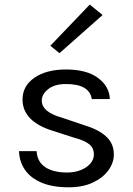

<svg xmlns="http://www.w3.org/2000/svg" viewBox="-20 -786 566 818"><path d="M273 12Q203.5 12 157 -7.8Q110.5 -27.5 86.5 -62.2Q62.5 -97 61 -142H136Q138.5 -96.5 172.8 -73.8Q207 -51 266 -51Q297 -51 323 -61Q349 -71 364.5 -88.5Q380 -106 380 -128Q380 -156 359.5 -172Q339 -188 294 -200L201 -230Q140.5 -249 108.2 -282.2Q76 -315.5 76 -362Q76 -420 127 -455Q178 -490 261 -490Q349 -490 397.5 -454Q446 -418 448 -364H371Q366.5 -395.5 339 -411.8Q311.5 -428 261 -428Q212.5 -428 185.2 -406.2Q158 -384.5 158 -358Q158 -308.5 243 -285L338 -253Q399.5 -234.5 432.2 -204.5Q465 -174.5 465 -128Q465 -92 441.5 -60Q418 -28 375 -8Q332 12 273 12ZM233.5 -559.5 194.5 -591 362.5 -766.5 417 -722Z"/></svg>

Font: Karla
Style: Regular
Weight: 400
Designer: Jonathan Pinhorn
Version: Version 2.004;gftools[0.9.33]